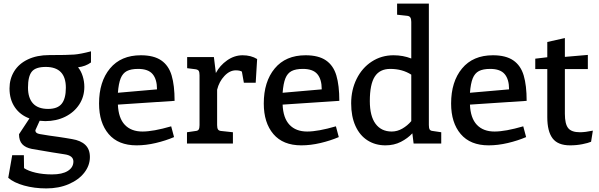

<svg xmlns="http://www.w3.org/2000/svg" viewBox="-20 -800 3340 1070"><path d="M487 -452Q457 -430 415 -425Q432 -404 441 -375Q450 -346 450 -316Q450 -261 421.5 -217.5Q393 -174 343.5 -149.5Q294 -125 232 -125Q221 -125 201 -127L177 -74Q177 -57 201 -53Q252 -44 307 -37Q327 -34 345.5 -31Q364 -28 381 -25Q430 -17 455.5 7.5Q481 32 481 75Q481 122 450 162Q419 202 363.5 226Q308 250 238 250Q171 250 114 234Q57 218 26 191L48 65H113L114 137Q138 153 179 162.5Q220 172 270 172Q327 172 358 152.5Q389 133 389 100Q389 67 340 60Q288 51 270 49Q202 38 158 30Q122 23 104 3.5Q86 -16 86 -52L144 -140Q92 -159 62.5 -202.5Q33 -246 33 -307Q33 -360 59 -402.5Q85 -445 135.5 -469Q186 -493 255 -493Q358 -493 394 -496Q430 -499 487 -514ZM347 -311Q347 -427 235 -427Q178 -427 157 -400.5Q136 -374 136 -312Q136 -254 164 -223.5Q192 -193 248 -193Q301 -193 324 -222Q347 -251 347 -311Z M934 -96 950 -36Q903 -16 848 -3Q793 10 741 10Q639 10 585.5 -53Q532 -116 532 -223Q532 -345 593 -418.5Q654 -492 765 -492Q837 -492 878.5 -463.5Q920 -435 936.5 -379.5Q953 -324 953 -238L637 -217Q640 -142 675.5 -104.5Q711 -67 774 -67Q834 -67 934 -96ZM637 -283 855 -302Q855 -358 830.5 -387Q806 -416 750 -416Q710 -416 687 -404Q664 -392 652.5 -363.5Q641 -335 637 -283Z M1413 -471 1405 -339H1339L1328 -401Q1316 -408 1294 -408Q1260 -408 1230.5 -376.5Q1201 -345 1190 -300V-103Q1190 -86 1195 -78.5Q1200 -71 1213 -70L1278 -63V0H1022V-63L1070 -70Q1083 -71 1087.5 -78.5Q1092 -86 1092 -103V-380Q1092 -398 1087.5 -405Q1083 -412 1070 -414L1023 -420V-482H1172L1183 -393Q1205 -435 1245.5 -463.5Q1286 -492 1332 -492Q1379 -492 1413 -471Z M1852 -96 1868 -36Q1821 -16 1766 -3Q1711 10 1659 10Q1557 10 1503.5 -53Q1450 -116 1450 -223Q1450 -345 1511 -418.5Q1572 -492 1683 -492Q1755 -492 1796.5 -463.5Q1838 -435 1854.5 -379.5Q1871 -324 1871 -238L1555 -217Q1558 -142 1593.5 -104.5Q1629 -67 1692 -67Q1752 -67 1852 -96ZM1555 -283 1773 -302Q1773 -358 1748.5 -387Q1724 -416 1668 -416Q1628 -416 1605 -404Q1582 -392 1570.5 -363.5Q1559 -335 1555 -283Z M2439 -63V0H2285L2278 -57Q2252 -29 2214 -9.5Q2176 10 2128 10Q2072 10 2028.5 -17.5Q1985 -45 1961 -98Q1937 -151 1937 -224Q1937 -299 1967.5 -360.5Q1998 -422 2052 -457Q2106 -492 2173 -492Q2226 -492 2272 -474V-678Q2272 -695 2266.5 -703Q2261 -711 2248 -712L2193 -718V-780H2370V-103Q2370 -86 2374.5 -78.5Q2379 -71 2392 -70ZM2272 -125V-384Q2222 -416 2155 -416Q2096 -416 2068.5 -373Q2041 -330 2041 -237Q2041 -153 2073 -110Q2105 -67 2163 -67Q2194 -67 2222.5 -83.5Q2251 -100 2272 -125Z M2896 -96 2912 -36Q2865 -16 2810 -3Q2755 10 2703 10Q2601 10 2547.5 -53Q2494 -116 2494 -223Q2494 -345 2555 -418.5Q2616 -492 2727 -492Q2799 -492 2840.5 -463.5Q2882 -435 2898.5 -379.5Q2915 -324 2915 -238L2599 -217Q2602 -142 2637.5 -104.5Q2673 -67 2736 -67Q2796 -67 2896 -96ZM2599 -283 2817 -302Q2817 -358 2792.5 -387Q2768 -416 2712 -416Q2672 -416 2649 -404Q2626 -392 2614.5 -363.5Q2603 -335 2599 -283Z M3284 -72 3274 -10Q3258 -3 3225.5 3.5Q3193 10 3157 10Q3089 10 3059.5 -29Q3030 -68 3030 -147V-415H2963V-473L3030 -481V-566L3128 -588V-483L3256 -494V-415H3128V-166Q3128 -109 3146.5 -86Q3165 -63 3212 -63Q3241 -63 3284 -72Z"/></svg>

Font: Enriqueta Medium
Style: Regular
Weight: 500
Designer: Viviana Monsalve, Gustavo Ibarra
Foundry: 72Puntos
Version: Version 2.000